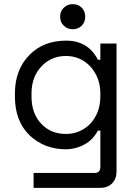

<svg xmlns="http://www.w3.org/2000/svg" viewBox="-20 -706 636 926"><path d="M452 -418H464V-496H542V122Q542 156 521 178Q499 200 465 200H142V128H437Q464 128 464 98V-76H452Q429 -32 387 -9Q344 14 296 14Q247 14 202 -3Q160 -19 124 -52Q52 -121 52 -240V-256Q52 -372 125 -444Q192 -510 299 -510Q405 -510 452 -418ZM298 -60Q334 -60 363 -73Q395 -87 416 -110Q464 -162 464 -242V-254Q464 -332 416 -385Q368 -436 298 -436Q227 -436 180 -386Q132 -335 132 -256V-240Q132 -158 180 -108Q226 -60 298 -60ZM288 -582Q270 -598 270 -626Q270 -652 288 -669Q305 -686 331 -686Q357 -686 374 -669Q391 -652 391 -626Q391 -599 374 -582Q357 -565 331 -565Q305 -565 288 -582Z"/></svg>

Font: Rilu
Style: Regular
Weight: 500
Designer: Alí Sinisterra
Foundry: Alí Sinisterra
Version: 0.1